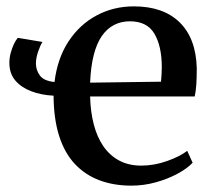

<svg xmlns="http://www.w3.org/2000/svg" viewBox="-20 -573 666 604"><path d="M393 11Q337.5 11 292.5 -6Q247.5 -23 215.2 -57.5Q183 -92 166 -145.5Q149 -199 148.5 -272Q109.5 -274 78 -286Q46.5 -298 28 -320Q9.5 -342 9.5 -375Q9.5 -390.5 13.5 -405.8Q17.5 -421 23.5 -433.8Q29.5 -446.5 36 -454L113.5 -441Q106.5 -430 99.8 -410.2Q93 -390.5 93 -373Q93 -353 105.2 -335.8Q117.5 -318.5 151.5 -315Q160.5 -389 195.2 -442.2Q230 -495.5 283.5 -524.2Q337 -553 401 -553Q493.5 -553 545 -502.8Q596.5 -452.5 599 -358.5Q599 -328 597.5 -306.5Q596 -285 592.5 -269.5H263.5Q264.5 -222.5 274.8 -182.5Q285 -142.5 304.8 -113.5Q324.5 -84.5 354.5 -68.2Q384.5 -52 424.5 -52Q465 -52 505.8 -66.5Q546.5 -81 569 -98.5L586 -61Q569 -43 538.5 -26.5Q508 -10 470.2 0.5Q432.5 11 393 11ZM263.5 -313 486.5 -316Q487.5 -326.5 488.2 -338.8Q489 -351 489 -361.5Q489 -427 466 -466.5Q443 -506 388.5 -506Q361 -506 338.8 -494.5Q316.5 -483 300.2 -459.5Q284 -436 274.8 -399.5Q265.5 -363 263.5 -313Z"/></svg>

Font: Merriweather 60pt Medium
Style: Regular
Weight: 500
Version: Version 2.100